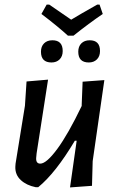

<svg xmlns="http://www.w3.org/2000/svg" viewBox="-20 -815 518 839"><path d="M415 -795 429 -754Q370 -714 301 -659H277Q231 -701 161 -754L184 -795H195L291 -729Q327 -751 405 -795ZM209 -639Q254 -639 254 -592Q254 -569 240.5 -555.5Q227 -542 205 -542Q159 -542 159 -589Q159 -612 172.5 -625.5Q186 -639 209 -639ZM372 -639Q417 -639 417 -592Q417 -569 403.5 -555.5Q390 -542 368 -542Q322 -542 322 -589Q322 -612 335.5 -625.5Q349 -639 372 -639ZM190 -467 140 -145 138 -124Q137 -100 156 -100Q183 -100 230.5 -164.5Q278 -229 337 -352V-357L341 -458L436 -465L385 -111L382 -3L286 4L315 -200H307Q223 -59 147 3H136Q96 -5 71 -28Q46 -51 47 -86L48 -100L89 -353L96 -459Z"/></svg>

Font: Alegreya Sans SC Medium
Style: Italic
Weight: 500
Italic angle: -7°
Designer: Juan Pablo del Peral
Foundry: Huerta Tipografica
Version: Version 2.007